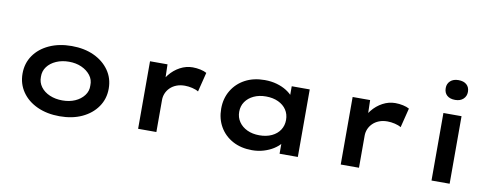

<svg xmlns="http://www.w3.org/2000/svg" viewBox="-66 -1135 3804 1481"><g transform="rotate(10 1836.5 -394.5)"><path d="M442 10Q343 10 266.5 -25Q190 -60 147 -122.5Q104 -185 104 -265Q104 -346 147 -408Q190 -470 266.5 -505Q343 -540 442 -540Q541 -540 616.5 -505Q692 -470 735.5 -408Q779 -346 779 -265Q779 -185 735.5 -122.5Q692 -60 616.5 -25Q541 10 442 10ZM442 -114Q497 -114 540.5 -133Q584 -152 610.5 -186.5Q637 -221 635 -265Q637 -310 610.5 -344Q584 -378 540.5 -397.5Q497 -417 442 -417Q387 -417 342.5 -397.5Q298 -378 272.5 -344Q247 -310 248 -265Q247 -221 272.5 -186.5Q298 -152 342.5 -133Q387 -114 442 -114Z M1056 0V-529H1193L1198 -340L1159 -351Q1174 -403 1209 -446.5Q1244 -490 1291 -515Q1338 -540 1389 -540Q1420 -540 1450 -533.5Q1480 -527 1499 -516L1461 -364Q1442 -376 1412 -383Q1382 -390 1354 -390Q1317 -390 1288 -378.5Q1259 -367 1239 -347Q1219 -327 1209 -302.5Q1199 -278 1199 -252V0Z M1949 10Q1862 10 1797 -25.5Q1732 -61 1696 -123Q1660 -185 1660 -265Q1660 -345 1697.5 -407.5Q1735 -470 1800.5 -505Q1866 -540 1953 -540Q2005 -540 2048.5 -527.5Q2092 -515 2124.5 -494.5Q2157 -474 2177 -449.5Q2197 -425 2201 -402L2166 -400V-529H2307V0H2164V-141L2193 -134Q2190 -108 2169.5 -83Q2149 -58 2116 -37Q2083 -16 2040 -3Q1997 10 1949 10ZM1985 -113Q2040 -113 2081.5 -132.5Q2123 -152 2145.5 -186.5Q2168 -221 2168 -265Q2168 -310 2145.5 -344Q2123 -378 2081.5 -397.5Q2040 -417 1985 -417Q1931 -417 1889.5 -397.5Q1848 -378 1824.5 -344Q1801 -310 1801 -265Q1801 -221 1824.5 -186.5Q1848 -152 1889.5 -132.5Q1931 -113 1985 -113Z M2643 0V-529H2780L2785 -340L2746 -351Q2761 -403 2796 -446.5Q2831 -490 2878 -515Q2925 -540 2976 -540Q3007 -540 3037 -533.5Q3067 -527 3086 -516L3048 -364Q3029 -376 2999 -383Q2969 -390 2941 -390Q2904 -390 2875 -378.5Q2846 -367 2826 -347Q2806 -327 2796 -302.5Q2786 -278 2786 -252V0Z M3354 0V-529H3496V0ZM3425 -644Q3384 -644 3361 -664.5Q3338 -685 3338 -722Q3338 -756 3361.5 -777.5Q3385 -799 3425 -799Q3466 -799 3489 -778.5Q3512 -758 3512 -722Q3512 -688 3488.5 -666Q3465 -644 3425 -644Z"/></g></svg>

Font: Lexend Peta SemiBold
Style: Regular
Weight: 600
Designer: Bonnie Shaver-Troup, Thomas Jockin
Foundry: Lexend
Version: Version 1.007